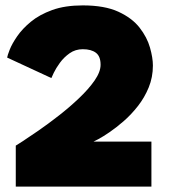

<svg xmlns="http://www.w3.org/2000/svg" viewBox="-20 -692 627 712"><path d="M287 -509.5Q259.5 -509.5 238.2 -494.5Q217 -479.5 202.2 -459.2Q187.5 -439 179.5 -422.2Q171.5 -405.5 170.5 -402.5L6.5 -478.5Q7.5 -486 16 -507.8Q24.5 -529.5 43.5 -557.2Q62.5 -585 94.2 -611.2Q126 -637.5 173.5 -654.8Q221 -672 287 -672Q368 -672 419 -648.5Q470 -625 497.8 -589.2Q525.5 -553.5 536.2 -515.5Q547 -477.5 547 -449Q547 -405.5 531.5 -367.8Q516 -330 491.5 -298.8Q467 -267.5 439.2 -243.2Q411.5 -219 386.5 -202Q361.5 -185 345 -176.2Q328.5 -167.5 327 -167H541.5V0H38.5V-152Q40.5 -153 63.8 -168Q87 -183 122.8 -207.8Q158.5 -232.5 198.2 -263.5Q238 -294.5 273.2 -328Q308.5 -361.5 330.8 -393.5Q353 -425.5 353 -452Q353 -483 335.8 -496.2Q318.5 -509.5 287 -509.5Z"/></svg>

Font: League Spartan Thin Black
Style: Regular
Weight: 900
Version: Version 2.002